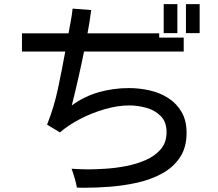

<svg xmlns="http://www.w3.org/2000/svg" viewBox="-20 -841 1040 918"><path d="M762.7 -682.6V-821.3H828.1V-682.6ZM869.1 -682.6V-821.3H934.6V-682.6ZM388.7 56.6Q378.9 56.6 368.7 56.6Q358.4 56.6 347.7 55.7Q343.8 33.2 336.9 10.3Q330.1 -12.7 322.3 -34.2Q341.8 -33.2 361.3 -32.2Q380.9 -31.2 399.4 -31.2Q434.6 -31.2 482.9 -34.2Q531.2 -37.1 582.5 -46.9Q633.8 -56.6 677.7 -76.2Q721.7 -95.7 749 -127.9Q776.4 -160.2 776.4 -209Q776.4 -257.8 749 -285.6Q721.7 -313.5 680.7 -325.2Q639.6 -336.9 598.6 -336.9Q543 -336.9 481.9 -319.3Q420.9 -301.8 364.7 -272.9Q308.6 -244.1 266.6 -208L205.1 -245.1Q238.3 -328.1 257.3 -418Q276.4 -507.8 292 -594.7H85V-681.6H307.6Q312.5 -710.9 318.4 -740.2Q324.2 -769.5 327.1 -799.8L416 -793Q409.2 -737.3 398.4 -681.6H741.2V-661.1H858.4V-594.7H381.8Q355.5 -464.8 323.2 -336.9Q383.8 -380.9 453.1 -400.4Q522.5 -419.9 595.7 -419.9Q646.5 -419.9 695.8 -408.7Q745.1 -397.5 784.7 -372.1Q824.2 -346.7 848.1 -305.7Q872.1 -264.6 872.1 -206.1Q872.1 -134.8 839.4 -86.9Q806.6 -39.1 752.9 -10.3Q699.2 18.6 634.8 32.7Q570.3 46.9 505.9 51.8Q441.4 56.6 388.7 56.6Z"/></svg>

Font: Kosugi
Style: Regular
Weight: 400
Version: Version 4.002